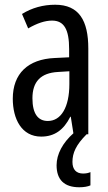

<svg xmlns="http://www.w3.org/2000/svg" viewBox="-20 -567 456 811"><path d="M286 117C286 79 301 45 346 0H353V-362C353 -480 314 -547 213 -547C162 -547 115 -534 73 -508L99 -447C137 -469 170 -480 200 -480C251 -480 272 -442 272 -360V-325L211 -322C98 -317 34 -256 34 -150C34 -65 71 10 154 10C210 10 249 -18 277 -74H279L290 -4C245 36 219 84 219 131C219 192 251 224 315 224C335 224 351 221 362 216V160C355 163 346 166 331 166C302 166 286 149 286 117ZM225 -263 273 -266V-212C273 -114 238 -56 182 -56C141 -56 117 -86 117 -152C117 -222 152 -259 225 -263Z"/></svg>

Font: Noto Sans Telugu ExtraCondensed
Style: Regular
Weight: 400
Width: 2
Designer: Jelle Bosma - Monotype Design Team
Foundry: Monotype Imaging Inc.
Version: Version 2.005